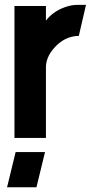

<svg xmlns="http://www.w3.org/2000/svg" viewBox="-20 -582 393 810"><path d="M9.8 208 45.9 59.6H169.9L133.8 208ZM41 0V-556.6H173.8V-495.1Q208 -539.1 266.6 -555.7Q287.1 -561.5 307.6 -561.5H342.8L312.5 -430.7Q251 -429.7 206.1 -377Q173.8 -338.9 173.8 -297.9V0Z"/></svg>

Font: Post No Bills Jaffna ExtraBold
Style: Regular
Weight: 800
Designer: Kosala Senevirathne, Siva Puranthara, Lasantha Premarathna, Tharique Azeez
Foundry: Mooniak
Version: Version 1.220 ; ttfautohint (v1.6)